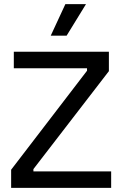

<svg xmlns="http://www.w3.org/2000/svg" viewBox="-20 -911 592 931"><path d="M34 0V-88L402 -568V-580H47V-660H508V-566L142 -91V-80H519V0ZM303 -738H226L297 -891H397Z"/></svg>

Font: Bricolage Grotesque 20pt
Style: Regular
Weight: 400
Version: Version 1.001;gftools[0.9.33.dev8+g029e19f]